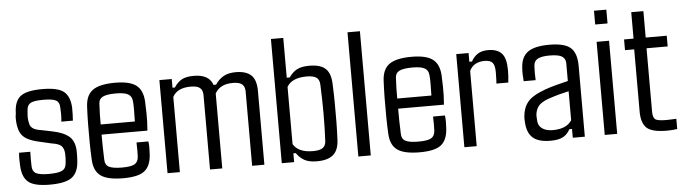

<svg xmlns="http://www.w3.org/2000/svg" viewBox="-43 -802 3469 976"><g transform="rotate(-5 1691.5 -314.0)"><path d="M176.8 5.9Q98.1 5.9 67.6 -19.5Q37.1 -44.9 34.7 -102.5Q33.7 -117.7 33.4 -136.5Q33.2 -155.3 35.2 -169.4H92.3Q91.3 -147 91.6 -128.2Q91.8 -109.4 92.3 -96.2Q92.8 -69.3 111.1 -59.1Q129.4 -48.8 176.8 -48.8Q225.1 -48.8 244.9 -59.1Q264.6 -69.3 266.1 -96.2Q267.6 -112.8 268.1 -120.8Q268.6 -128.9 268.1 -144Q266.6 -168.9 254.9 -182.6Q243.2 -196.3 204.1 -202.1L147 -215.3Q103 -224.6 79.1 -238.8Q55.2 -252.9 45.4 -275.6Q35.6 -298.3 33.7 -333Q32.2 -350.6 36.1 -371.6Q37.1 -430.7 68.1 -456.1Q99.1 -481.4 181.2 -481.4Q259.8 -481.4 290.3 -456.5Q320.8 -431.6 323.7 -374.5Q323.7 -359.9 323.5 -341.1Q323.2 -322.3 321.8 -308.1H262.7Q265.1 -325.2 264.9 -347.2Q264.6 -369.1 263.7 -381.3Q263.2 -407.2 245.8 -417Q228.5 -426.8 181.2 -426.8Q133.3 -426.8 116 -417Q98.6 -407.2 96.7 -381.3Q96.2 -369.1 95.2 -361.1Q94.2 -353 94.7 -338.9Q96.2 -321.8 99.9 -308.6Q103.5 -295.4 116.5 -286.9Q129.4 -278.3 158.7 -273.9L213.4 -262.7Q272.9 -250.5 300.3 -224.9Q327.6 -199.2 327.6 -147.5Q327.6 -136.7 327.4 -124.5Q327.1 -112.3 326.2 -101.1Q322.8 -43.9 290.3 -19Q257.8 5.9 176.8 5.9Z M551.8 5.9Q471.2 5.9 436.8 -19.5Q402.3 -44.9 399.9 -102.5Q397.9 -138.7 397.2 -187.5Q396.5 -236.3 397.2 -285.6Q397.9 -335 399.9 -371.6Q402.3 -430.7 437.7 -456.1Q473.1 -481.4 551.8 -481.4Q626 -481.4 659.2 -456.5Q692.4 -431.6 695.8 -374.5Q696.8 -357.4 697.8 -314.9Q698.7 -272.5 694.8 -224.6H460.9Q460.9 -193.8 461.4 -162.1Q461.9 -130.4 463.4 -96.2Q463.9 -69.3 483.9 -59.1Q503.9 -48.8 549.8 -48.8Q595.2 -48.8 613.8 -59.1Q632.3 -69.3 634.3 -96.2Q635.7 -123 634.3 -169.4H694.8Q697.3 -155.3 697 -136.5Q696.8 -117.7 695.8 -102.5Q692.4 -44.9 660.9 -19.5Q629.4 5.9 551.8 5.9ZM460.9 -276.4H635.3Q636.2 -309.6 636.2 -339.8Q636.2 -370.1 634.3 -381.3Q632.3 -405.8 613.3 -416.3Q594.2 -426.8 551.8 -426.8Q504.4 -426.8 484.1 -416.3Q463.9 -405.8 463.4 -381.3Q461.9 -353 461.2 -327.1Q460.4 -301.3 460.9 -276.4Z M840.8 0H777.8V-475.1H840.8V-430.7H853Q869.6 -456.5 891.8 -469Q914.1 -481.4 953.1 -481.4Q1031.7 -481.4 1049.8 -426.8H1063Q1079.1 -452.1 1104 -466.8Q1128.9 -481.4 1168 -481.4Q1220.2 -481.4 1246.1 -457.3Q1272 -433.1 1272 -376.5V0H1209.5V-381.8Q1208.5 -406.2 1194.3 -417.2Q1180.2 -428.2 1147.5 -428.2Q1082.5 -428.2 1057.1 -382.3V0H994.6V-381.8Q993.7 -406.2 979.5 -417.2Q965.3 -428.2 933.6 -428.2Q864.3 -428.2 840.8 -383.8Z M1540.5 5.9Q1500.5 5.9 1477.1 -6.8Q1453.6 -19.5 1436 -44.9H1423.8V0H1360.8V-633.8H1423.8V-430.7H1439Q1456.5 -456.5 1479.7 -469Q1502.9 -481.4 1543.5 -481.4Q1599.6 -481.4 1625.7 -457.3Q1651.9 -433.1 1653.3 -376.5Q1655.3 -333.5 1655.8 -284.2Q1656.2 -234.9 1655.8 -187Q1655.3 -139.2 1653.3 -99.1Q1651.9 -43 1624.3 -18.6Q1596.7 5.9 1540.5 5.9ZM1524.9 -47.4Q1559.6 -47.4 1574.7 -58.6Q1589.8 -69.8 1590.8 -93.8Q1594.2 -157.7 1594.2 -233.2Q1594.2 -308.6 1590.8 -381.8Q1589.8 -406.2 1574.7 -417.2Q1559.6 -428.2 1524.9 -428.2Q1449.2 -428.2 1423.8 -383.8V-91.8Q1449.7 -47.4 1524.9 -47.4Z M1814.9 0H1751.5V-633.8H1814.9Z M2064.9 5.9Q1984.4 5.9 1950 -19.5Q1915.5 -44.9 1913.1 -102.5Q1911.1 -138.7 1910.4 -187.5Q1909.7 -236.3 1910.4 -285.6Q1911.1 -335 1913.1 -371.6Q1915.5 -430.7 1950.9 -456.1Q1986.3 -481.4 2064.9 -481.4Q2139.2 -481.4 2172.4 -456.5Q2205.6 -431.6 2209 -374.5Q2210 -357.4 2210.9 -314.9Q2211.9 -272.5 2208 -224.6H1974.1Q1974.1 -193.8 1974.6 -162.1Q1975.1 -130.4 1976.6 -96.2Q1977.1 -69.3 1997.1 -59.1Q2017.1 -48.8 2063 -48.8Q2108.4 -48.8 2127 -59.1Q2145.5 -69.3 2147.5 -96.2Q2148.9 -123 2147.5 -169.4H2208Q2210.4 -155.3 2210.2 -136.5Q2210 -117.7 2209 -102.5Q2205.6 -44.9 2174.1 -19.5Q2142.6 5.9 2064.9 5.9ZM1974.1 -276.4H2148.4Q2149.4 -309.6 2149.4 -339.8Q2149.4 -370.1 2147.5 -381.3Q2145.5 -405.8 2126.5 -416.3Q2107.4 -426.8 2064.9 -426.8Q2017.6 -426.8 1997.3 -416.3Q1977.1 -405.8 1976.6 -381.3Q1975.1 -353 1974.4 -327.1Q1973.6 -301.3 1974.1 -276.4Z M2355.5 0H2292.5V-475.1H2355.5V-430.7H2369.1Q2381.8 -455.1 2402.8 -468.3Q2423.8 -481.4 2455.1 -481.4Q2502 -481.4 2524.7 -456.8Q2547.4 -432.1 2547.4 -371.6Q2547.4 -358.4 2546.4 -340.3Q2545.4 -322.3 2543.5 -308.1H2482.9Q2483.9 -313 2484.1 -325.2Q2484.4 -337.4 2484.6 -349.6Q2484.9 -361.8 2484.9 -366.2Q2484.9 -402.3 2472.7 -415.3Q2460.4 -428.2 2433.6 -428.2Q2376.5 -428.2 2355.5 -383.8Z M2732.4 5.4Q2672.9 5.4 2644.3 -18.1Q2615.7 -41.5 2610.8 -91.3Q2610.4 -101.1 2609.6 -110.8Q2608.9 -120.6 2609.9 -129.9Q2613.3 -173.3 2637.2 -202.9Q2661.1 -232.4 2728 -256.8Q2755.4 -266.6 2785.6 -274.4Q2815.9 -282.2 2845.7 -289.6V-379.9Q2845.7 -403.8 2827.6 -415.3Q2809.6 -426.8 2764.6 -426.8Q2725.6 -426.8 2705.3 -417Q2685.1 -407.2 2683.1 -381.3Q2682.1 -369.1 2682.1 -346.4Q2682.1 -323.7 2683.1 -308.1H2622.1Q2621.1 -320.3 2620.1 -339.8Q2619.1 -359.4 2620.6 -374.5Q2623 -431.2 2657.5 -456.3Q2691.9 -481.4 2767.1 -481.4Q2845.7 -481.4 2876.2 -454.1Q2906.7 -426.8 2907.2 -364.3V0H2845.7V-44.9H2832Q2819.8 -20.5 2797.1 -7.6Q2774.4 5.4 2732.4 5.4ZM2748 -47.4Q2818.4 -47.4 2845.2 -89.4V-237.3Q2821.8 -232.4 2797.1 -225.8Q2772.5 -219.2 2739.3 -208Q2699.7 -193.4 2686.5 -174.3Q2673.3 -155.3 2671.4 -129.9Q2671.9 -122.6 2672.1 -114Q2672.4 -105.5 2673.3 -96.2Q2676.8 -72.8 2696.8 -60.1Q2716.8 -47.4 2748 -47.4Z M3072.3 -563.5H3009.3V-633.8H3072.3ZM3072.3 0H3008.8V-475.1H3072.3Z M3325.2 5.9Q3249 5.9 3222.4 -19.5Q3195.8 -44.9 3195.8 -102.5V-420.4H3148.9V-475.1H3197.3V-609.9H3259.3V-475.1H3366.7V-420.4H3258.8V-95.7Q3258.8 -68.8 3270 -58.6Q3281.2 -48.3 3326.7 -48.3Q3345.2 -48.3 3355.2 -49.1Q3365.2 -49.8 3378.4 -50.3V2Q3366.7 3.9 3353 4.9Q3339.4 5.9 3325.2 5.9Z"/></g></svg>

Font: Agdasima
Style: Regular
Weight: 400
Width: 3
Designer: The DocRepair Project, Patric King
Foundry: Google
Version: Version 2.002